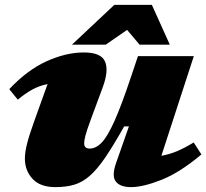

<svg xmlns="http://www.w3.org/2000/svg" viewBox="-20 -752 846 787"><path d="M456 -84.5 508.5 -234H489Q445 -156 411.8 -107Q378.5 -58 348.2 -31.5Q318 -5 284.5 5Q251 15 207 15Q145 15 113.5 -18.8Q82 -52.5 82 -102.5Q82 -126.5 90.5 -161.2Q99 -196 119.5 -253L175 -407.5Q139 -400 111 -384.2Q83 -368.5 53 -343.5L18 -386.5Q91.5 -465 171.2 -501Q251 -537 323.5 -537Q394.5 -537 410.5 -499.8Q426.5 -462.5 401 -394L352 -261.5Q335.5 -217 330.2 -196.2Q325 -175.5 325 -164.5Q325 -143 347.5 -143Q373 -143 396.8 -167.5Q420.5 -192 449 -255.5Q477.5 -319 516.5 -435.5L545.5 -522H774.5L641.5 -113.5Q674 -119 705 -132Q736 -145 774 -168L805.5 -119Q718 -45 642.2 -15Q566.5 15 517.5 15Q472.5 15 454.8 -7.8Q437 -30.5 456 -84.5ZM275 -569 448.5 -732H602.5L676 -569H552L501 -629.5L413.5 -569Z"/></svg>

Font: Newsreader Caption ExtraBold
Style: Italic
Weight: 800
Italic angle: -17°
Designer: Hugues Gentile
Foundry: Production Type
Version: Version 1.001